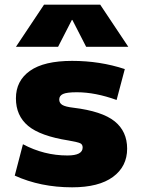

<svg xmlns="http://www.w3.org/2000/svg" viewBox="-20 -790 611 820"><path d="M287 -705 228 -590H48L168 -770H408L528 -590H348L289 -705ZM478 -363Q387 -396 308 -396Q265 -396 249 -388.5Q233 -381 233 -365Q233 -350 246 -342Q259 -334 293 -330Q416 -315 469.5 -272Q523 -229 523 -155Q523 -79 462.5 -34.5Q402 10 288 10Q153 10 43 -40L78 -174Q168 -126 268 -126Q333 -126 333 -160Q333 -173 323 -178Q313 -183 273 -190Q152 -209 100 -252.5Q48 -296 48 -370Q48 -445 108 -487.5Q168 -530 288 -530Q407 -530 513 -495Z"/></svg>

Font: M PLUS 1p Black
Style: Regular
Weight: 900
Version: Version 1.061